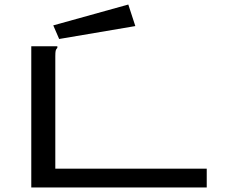

<svg xmlns="http://www.w3.org/2000/svg" viewBox="-20 -827 1040 847"><path d="M118 -623H233V-616Q227 -610 225.5 -603Q224 -596 224 -579V-83H892V0H118ZM241 -655 215 -715 546 -807 577 -712Z"/></svg>

Font: Inconsolata UltraExpanded Medium
Style: Regular
Weight: 500
Width: 9
Monospace: yes
Designer: Raph Levien, Cyreal, Brenton Simpson
Foundry: Raph Levien, Cyreal, Google
Version: Version 3.001; ttfautohint (v1.8.2.53-6de2)